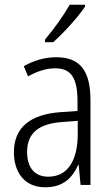

<svg xmlns="http://www.w3.org/2000/svg" viewBox="-20 -785 475 815"><path d="M341 -757V-765H276C249 -718 212 -666 171 -617V-606H206C249 -644 312 -713 341 -757ZM219 -542C170 -542 122 -528 81 -504L99 -461C141 -484 179 -495 214 -495C280 -495 309 -457 309 -355V-314L238 -309C110 -300 39 -245 39 -139C39 -55 83 10 172 10C248 10 287 -30 312 -85H314L322 0H364V-359C364 -485 320 -542 219 -542ZM244 -267 310 -272V-216C310 -105 268 -35 185 -35C129 -35 95 -71 95 -140C95 -219 143 -260 244 -267Z"/></svg>

Font: Noto Sans Gujarati Condensed Light
Style: Regular
Weight: 300
Width: 3
Designer: Jelle Bosma - Monotype Design Team, Universal Thirst
Foundry: Monotype Imaging Inc.
Version: Version 2.106